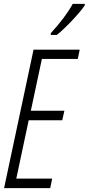

<svg xmlns="http://www.w3.org/2000/svg" viewBox="-20 -970 457 990"><path d="M273 -790Q304 -814 350 -862.5Q396 -911 417 -942V-950H355Q318 -882 242 -799V-790ZM239 0 249 -49H64L128 -350H301L312 -399H139L196 -666H381L391 -714H153L1 0Z"/></svg>

Font: Noto Sans Display Condensed Light
Style: Italic
Weight: 300
Width: 3
Designer: Monotype Design team
Foundry: Monotype Imaging Inc.
Version: 1.000